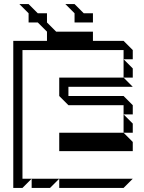

<svg xmlns="http://www.w3.org/2000/svg" viewBox="-20 -920 707 940"><path d="M585 -720 630 -675V-630H585V-675H90V-45H135L90 0H45V-720ZM630 -540H585V-630L630 -585ZM585 -540 630 -495H315V-450H585L630 -405V-360H585V-405H315L270 -450V-540ZM630 -270H585V-360L630 -315ZM585 -270 630 -225V-180H270V-270ZM225 0H135V-45H270ZM270 0V-45H630L585 0ZM345 -810V-855L300 -900H345L390 -855H435V-810ZM210 -720V-765L165 -810H120V-855L75 -900H120L165 -855H210V-810L255 -765H435V-720Z"/></svg>

Font: Rubik Iso
Style: Regular
Weight: 400
Designer: Hubert and Fischer, NaN
Foundry: Hubert and Fischer, NaN
Version: Version 2.200